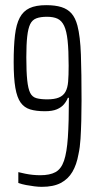

<svg xmlns="http://www.w3.org/2000/svg" viewBox="-20 -716 375 744"><path d="M142 8Q129 8 113 6Q97 4 81 1Q65 -2 51 -7V-49Q63 -46 77.5 -43Q92 -40 107 -38.5Q122 -37 136 -37Q173 -37 195 -49Q217 -61 228 -93Q239 -125 243 -184Q247 -243 247 -337H243Q238 -324 228 -312Q218 -300 200.5 -292.5Q183 -285 154 -285Q120 -285 97 -292Q74 -299 60 -318.5Q46 -338 39.5 -375.5Q33 -413 33 -475Q33 -537 38 -579.5Q43 -622 56.5 -647.5Q70 -673 94.5 -684.5Q119 -696 159 -696Q194 -696 218 -688.5Q242 -681 257 -664Q272 -647 280 -617Q291 -575 293.5 -504Q296 -433 296 -326Q296 -285 295 -248Q294 -211 292 -178Q290 -145 284 -118Q277 -78 260.5 -50Q244 -22 215.5 -7Q187 8 142 8ZM163 -331Q191 -331 208 -338Q225 -345 233.5 -360Q242 -375 244 -399.5Q246 -424 246 -461Q246 -521 242 -558.5Q238 -596 228.5 -616Q219 -636 203 -643.5Q187 -651 162 -651Q137 -651 121 -645Q105 -639 97 -622.5Q89 -606 85.5 -575Q82 -544 82 -494Q82 -438 85.5 -405Q89 -372 97 -356Q105 -340 121.5 -335.5Q138 -331 163 -331Z"/></svg>

Font: Saira UltraCondensed Light
Style: Regular
Weight: 300
Width: 1
Designer: Hector Gatti with collaboration of the Omnibus-Type team
Foundry: Omnibus-Type
Version: Version 1.101